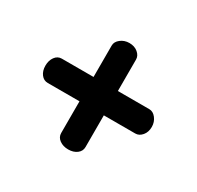

<svg xmlns="http://www.w3.org/2000/svg" viewBox="-96 -545 624 608"><g transform="rotate(30 216.5 -240.5)"><path d="M56 -285H172V-400Q172 -414 185.5 -424.5Q199 -435 217 -435Q236 -435 248.5 -424.5Q261 -414 261 -400V-285H376Q390 -285 400.5 -271.5Q411 -258 411 -240Q411 -221 400.5 -208.5Q390 -196 376 -196H261V-80Q261 -65 248.5 -55.5Q236 -46 217 -46Q198 -46 185 -55.5Q172 -65 172 -80V-196H56Q41 -196 31.5 -208.5Q22 -221 22 -240Q22 -259 31.5 -272Q41 -285 56 -285Z"/></g></svg>

Font: TerminalDosisSemiBold
Style: Bold
Weight: 600
Designer: EdgarTolentino, PabloImpallari, IginoMarini
Foundry: EdgarTolentino, PabloImpallari, IginoMarini
Version: Version 1.006